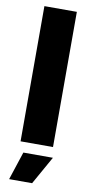

<svg xmlns="http://www.w3.org/2000/svg" viewBox="-99 -739 463 979"><g transform="rotate(10 132.0 -250.0)"><path d="M48 0V-700H216V0ZM24 200 72 54H225L143 200Z"/></g></svg>

Font: Tektur
Style: Bold
Weight: 700
Designer: Adam Jagosz
Foundry: Adam Jagosz
Version: Version 1.005;gftools[0.9.30]